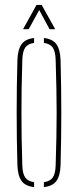

<svg xmlns="http://www.w3.org/2000/svg" viewBox="-20 -759 318 783"><path d="M51 -85Q45 -299.5 51 -514Q52.5 -557 67.8 -578.5Q83 -600 119 -604V-584Q93.5 -580.5 82.8 -565Q72 -549.5 71 -514Q69 -450.5 68.2 -399Q67.5 -347.5 67.5 -299.5Q67.5 -251.5 68.2 -200Q69 -148.5 71 -85Q72 -50 83.2 -34.8Q94.5 -19.5 119 -16V4Q83 0 67.8 -21.2Q52.5 -42.5 51 -85ZM159 4V-16Q184 -19.5 195 -34.8Q206 -50 207 -85Q209 -148.5 210 -200Q211 -251.5 211 -299.5Q211 -347.5 210 -399Q209 -450.5 207 -514Q206 -549.5 195.2 -565Q184.5 -580.5 159 -584V-604Q195 -600 210.2 -578.5Q225.5 -557 227 -514Q233 -299.5 227 -85Q225.5 -42.5 210.2 -21.2Q195 0 159 4ZM74 -640 129 -739H150L205 -640H182L140 -718L97 -640Z"/></svg>

Font: Big Shoulders Stencil Display Thin
Style: Regular
Weight: 100
Designer: Patric King
Foundry: XO Type Co
Version: Version 1.000